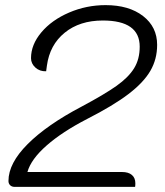

<svg xmlns="http://www.w3.org/2000/svg" viewBox="-20 -729 644 749"><path d="M13 -23Q13 -92 88 -167Q163 -242 298 -313Q388 -361 434.5 -394Q481 -427 503 -462.5Q525 -498 525 -547Q525 -649 381 -649Q291 -649 232.5 -601.5Q174 -554 163 -473L160 -451Q135 -450 118 -465.5Q101 -481 101 -502Q101 -555 141.5 -603Q182 -651 249.5 -680Q317 -709 392 -709Q483 -709 538 -666.5Q593 -624 593 -554Q593 -498 566.5 -452.5Q540 -407 481 -362Q422 -317 320 -265Q223 -215 162 -161.5Q101 -108 87 -58H456Q481 -58 494.5 -46.5Q508 -35 508 -14Q508 -5 507 0H37Q26 0 19.5 -6.5Q13 -13 13 -23Z"/></svg>

Font: K2D ExtraLight
Style: Italic
Weight: 275
Italic angle: -10°
Designer: Katatrad Aksorn Co.,Ltd.
Foundry: Cadson Demak Co.,Ltd.
Version: Version 1.000; ttfautohint (v1.6)